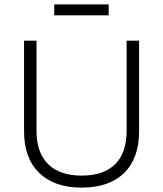

<svg xmlns="http://www.w3.org/2000/svg" viewBox="-20 -846 746 878"><path d="M353 12Q228 12 159 -55.5Q90 -123 90 -245V-660H147V-248Q147 -148 200 -95.5Q253 -43 353 -43Q454 -43 506.5 -95Q559 -147 559 -248V-660H616V-245Q616 -122 547.5 -55Q479 12 353 12ZM228 -776V-826H477V-776Z"/></svg>

Font: Bricolage Grotesque 12pt ExtraLight
Style: Regular
Weight: 200
Designer: Mathieu Triay
Foundry: Atelier Triay
Version: Version 1.001; ttfautohint (v1.8.4.7-5d5b);gftools[0.9.33.de